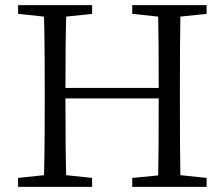

<svg xmlns="http://www.w3.org/2000/svg" viewBox="-20 -732 879 752"><path d="M50.8 0V-35.2L152.3 -45.9Q155.3 -138.7 155.3 -329.1V-382.8Q155.3 -573.2 152.3 -667L50.8 -677.7V-711.9H340.8V-677.7L239.3 -667Q236.3 -576.2 236.3 -387.7H601.6Q601.6 -575.2 599.6 -667L498 -677.7V-711.9H789.1V-677.7L686.5 -667Q684.6 -574.2 684.6 -382.8V-329.1Q684.6 -139.6 686.5 -45.9L789.1 -35.2V0H498V-35.2L599.6 -44.9Q601.6 -136.7 601.6 -346.7H236.3Q236.3 -137.7 239.3 -45.9L340.8 -35.2V0Z"/></svg>

Font: Bpmf Zihi Box R
Style: R
Weight: 400
Foundry: But Ko
Version: Version 1.320